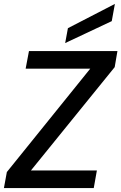

<svg xmlns="http://www.w3.org/2000/svg" viewBox="-25 -961 620 981"><path d="M-5 0 10 -82 436 -610H106L123 -700H575L561 -618L133 -90H470L454 0ZM308 -741 322 -817 562 -941 546 -853Z"/></svg>

Font: Ultramarine Medium
Style: Italic
Weight: 500
Italic angle: -10°
Designer: Colophon Foundry, Jonny Pinhorn
Foundry: Colophon Foundry
Version: Version 1.200; ttfautohint (v1.8.3)